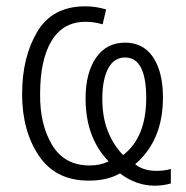

<svg xmlns="http://www.w3.org/2000/svg" viewBox="-20 -562 589 608"><path d="M250 -542Q146 -542 98 -461.5Q50 -381 50 -264Q50 -148 103 -69Q156 10 261 10Q320 10 360 -13Q411 26 470 26Q496 26 521 19V-27Q502 -21 475 -21Q434 -21 408 -42Q496 -117 496 -253Q496 -334 465 -380.5Q434 -427 376 -427Q317 -427 284 -379Q251 -331 251 -250Q251 -126 324 -51Q298 -38 264 -38Q184 -38 145 -103Q106 -168 107 -264Q107 -373 143.5 -433Q180 -493 251 -493Q278 -493 305 -485L316 -532Q284 -542 250 -542ZM376 -380Q443 -380 443 -252Q443 -127 370 -71Q340 -101 322 -145.5Q304 -190 304 -249Q304 -310 322.5 -345Q341 -380 376 -380Z"/></svg>

Font: Noto Sans UI SemiCondensed Light
Style: Regular
Weight: 300
Width: 4
Designer: Monotype Design Team
Foundry: Monotype Imaging Inc.
Version: Version 1.901